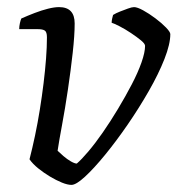

<svg xmlns="http://www.w3.org/2000/svg" viewBox="-20 -520 500 540"><path d="M181 0Q170 0 154 -6.5Q138 -13 120.5 -23.5Q103 -34 87.5 -46.5Q72 -59 63 -72Q71 -103 78.5 -138.5Q86 -174 92 -211.5Q98 -249 102.5 -285.5Q107 -322 109.5 -355Q112 -388 112 -415Q112 -430 106 -434Q100 -438 87 -438H34Q34 -446 36 -455Q38 -464 40 -468Q58 -476 77.5 -483.5Q97 -491 115 -495.5Q133 -500 146 -500Q168 -500 179 -488.5Q190 -477 190 -454Q190 -421 184.5 -371.5Q179 -322 171 -268Q163 -214 154.5 -168.5Q146 -123 142 -96Q148 -90 158.5 -81Q169 -72 179.5 -66Q190 -60 196 -60Q209 -71 228.5 -94Q248 -117 269.5 -148Q291 -179 312 -214Q333 -249 350.5 -282.5Q368 -316 378 -344.5Q388 -373 388 -391Q388 -397 376.5 -406.5Q365 -416 348.5 -427Q332 -438 316.5 -446Q301 -454 294 -456Q294 -461 295.5 -468Q297 -475 298 -478Q306 -483 317.5 -487.5Q329 -492 340 -496Q351 -500 357 -500Q366 -500 382.5 -491Q399 -482 417 -468.5Q435 -455 447 -442.5Q459 -430 459 -424Q459 -396 442.5 -354Q426 -312 398.5 -264Q371 -216 339 -169.5Q307 -123 275.5 -84.5Q244 -46 219 -23Q194 0 181 0Z"/></svg>

Font: Texturina Medium 12pt ExtraLight
Style: Italic
Weight: 250
Italic angle: -11°
Version: Version 1.002